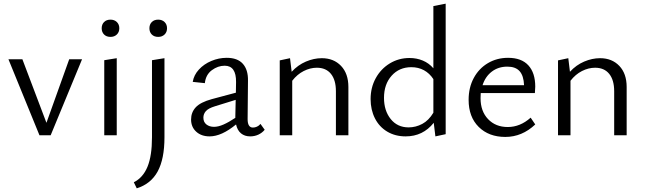

<svg xmlns="http://www.w3.org/2000/svg" viewBox="-20 -737 3512 1046"><path d="M26 -414H102L233 -68L357 -414H427L256 0H195Z M548 -409 616 -420V0H548ZM582 -630Q603 -630 616.5 -617Q630 -604 630 -583Q630 -562 616.5 -549Q603 -536 582 -536Q560 -536 547 -549Q534 -562 534 -583Q534 -604 547 -617Q560 -630 582 -630Z M808 -409 876 -420V11Q876 129 839 197Q802 265 725 289L709 256Q759 231 783.5 171.5Q808 112 808 11ZM842 -630Q863 -630 876.5 -617Q890 -604 890 -583Q890 -562 876.5 -549Q863 -536 842 -536Q820 -536 807 -549Q794 -562 794 -583Q794 -604 807 -617Q820 -630 842 -630Z M1266 -59Q1187 6 1122 6Q1077 6 1049 -19.5Q1021 -45 1021 -86Q1021 -125 1046.5 -152.5Q1072 -180 1134 -197L1265 -232L1266 -290Q1267 -379 1204 -379Q1167 -379 1134 -354.5Q1101 -330 1096 -284L1030 -291Q1036 -328 1063.5 -358Q1091 -388 1131.5 -405Q1172 -422 1215 -422Q1274 -422 1303 -389.5Q1332 -357 1331 -298L1329 -88Q1329 -42 1358 -42Q1369 -42 1380 -47Q1391 -52 1399 -62L1422 -30Q1408 -13 1387.5 -3.5Q1367 6 1343 6Q1313 6 1293 -10.5Q1273 -27 1266 -59ZM1146 -46Q1169 -46 1197.5 -58.5Q1226 -71 1262 -95V-101L1264 -193L1151 -158Q1115 -147 1101.5 -131.5Q1088 -116 1088 -96Q1088 -72 1104.5 -59Q1121 -46 1146 -46Z M1706 -368Q1670 -368 1634.5 -350Q1599 -332 1572 -297V0H1504V-408L1560 -420L1569 -346Q1603 -383 1646.5 -401.5Q1690 -420 1733 -420Q1798 -420 1838 -378Q1878 -336 1878 -263V0H1810V-240Q1810 -301 1783 -334.5Q1756 -368 1706 -368Z M1999 -197Q1999 -260 2027 -311Q2055 -362 2103.5 -391.5Q2152 -421 2211 -421Q2250 -421 2283.5 -407Q2317 -393 2341 -365V-704L2408 -717V-6L2352 6L2343 -68Q2284 6 2190 6Q2133 6 2089.5 -20Q2046 -46 2022.5 -92.5Q1999 -139 1999 -197ZM2206 -43Q2245 -43 2280.5 -62Q2316 -81 2341 -123V-306Q2320 -338 2289.5 -354.5Q2259 -371 2221 -371Q2155 -371 2113.5 -324.5Q2072 -278 2072 -204Q2072 -134 2108.5 -88.5Q2145 -43 2206 -43Z M2533 -193Q2533 -260 2561 -312Q2589 -364 2638 -393Q2687 -422 2748 -422Q2821 -422 2858.5 -381Q2896 -340 2896 -265Q2896 -252 2894 -230H2599L2598 -202Q2598 -131 2639 -88Q2680 -45 2746 -45Q2814 -45 2871 -96L2896 -59Q2824 9 2733 9Q2643 9 2588 -45.5Q2533 -100 2533 -193ZM2835 -273Q2833 -324 2811 -349Q2789 -374 2744 -374Q2695 -374 2659.5 -347Q2624 -320 2609 -273Z M3222 -368Q3186 -368 3150.5 -350Q3115 -332 3088 -297V0H3020V-408L3076 -420L3085 -346Q3119 -383 3162.5 -401.5Q3206 -420 3249 -420Q3314 -420 3354 -378Q3394 -336 3394 -263V0H3326V-240Q3326 -301 3299 -334.5Q3272 -368 3222 -368Z"/></svg>

Font: QiushuiShotai Bright
Style: Regular
Weight: 400
Designer: Christian Thalmann (Catharsis Fonts)
Version: Version 1.250;